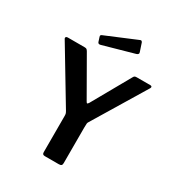

<svg xmlns="http://www.w3.org/2000/svg" viewBox="-220 -1105 1156 1247"><g transform="rotate(30 357.5 -482.0)"><path d="M680 -733Q680 -729 677 -724L441 -334Q436 -327 435 -319.5Q434 -312 434 -289V-22Q434 -10 428.5 -5Q423 0 409 0H306Q295 0 290.5 -4.5Q286 -9 286 -19V-291Q286 -302 284 -308.5Q282 -315 276 -325L38 -721Q34 -726 34 -731Q34 -742 51 -742H174Q185 -742 190 -739Q195 -736 201 -726L362 -445Q368 -434 372 -434Q375 -434 382 -444L541 -726Q546 -736 551 -739Q556 -742 567 -742H667Q680 -742 680 -733ZM501 -895 503 -887Q503 -877 488 -872L257 -807Q254 -806 249 -806Q240 -806 236 -816L226 -847Q224 -853 224 -855Q224 -862 231 -865L465 -963Q467 -964 470 -964Q477 -964 481 -955Z"/></g></svg>

Font: n
Style: Regular
Weight: 600
Designer: Pablo Impallari, Rodrigo Fuenzalida
Foundry: Impallari Type
Version: Version 1.002; ttfautohint (v1.5)